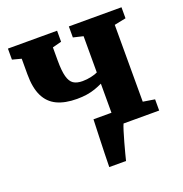

<svg xmlns="http://www.w3.org/2000/svg" viewBox="-130 -663 912 958"><g transform="rotate(-20 325.5 -184.0)"><path d="M288.5 180Q289 151.5 290 109.5Q291 67.5 292.8 20.2Q294.5 -27 296 -71H479.5L430 -0.5Q425 10 417.2 35.2Q409.5 60.5 401.2 90Q393 119.5 386.5 144.5Q380 169.5 377.5 180ZM310.5 0V-59.5L391.5 -69.5V-225.5Q372.5 -216.5 351.8 -209.2Q331 -202 307 -198.2Q283 -194.5 254.5 -194.5Q191 -194.5 148.5 -214.8Q106 -235 84.5 -279Q63 -323 63 -394V-477.5L15.5 -490V-548.5H276.5V-490L228.5 -477.5V-407.5Q228.5 -352.5 236.8 -322.2Q245 -292 262.8 -280.2Q280.5 -268.5 310.5 -268.5Q334.5 -268.5 357.2 -273.8Q380 -279 391.5 -285V-477.5L339 -490V-548.5H618.5V-490L557 -477.5V-69.5L619 -59.5V0Z"/></g></svg>

Font: Merriweather 36pt Black
Style: Regular
Weight: 900
Version: Version 2.100